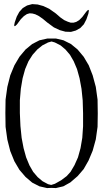

<svg xmlns="http://www.w3.org/2000/svg" viewBox="-20 -957 540 958"><path d="M296.9 -755.9 334 -737.3 367.2 -710 397.5 -673.8 422.9 -630.9 442.4 -581.1 458 -523.4 466.8 -460 467.8 -390.6 466.8 -324.2 458 -261.7 442.4 -205.1 421.9 -156.2 397.5 -113.3 367.2 -78.1 331.1 -46.9 295.9 -27.3 258.8 -18.6 237.3 -19.5 214.8 -18.6 176.8 -27.3 140.6 -45.9 107.4 -74.2 77.1 -109.4 51.8 -152.3 31.2 -203.1 16.6 -260.7 7.8 -324.2 6.8 -393.6 7.8 -460 16.6 -523.4 31.2 -581.1 51.8 -630.9 77.1 -673.8 107.4 -710 140.6 -737.3 176.8 -755.9 215.8 -764.6H237.3H259.8ZM386.7 -513.7 377 -566.4 364.3 -612.3 347.7 -651.4 329.1 -683.6 306.6 -710 282.2 -730.5 253.9 -745.1 237.3 -750 219.7 -745.1 191.4 -730.5 166 -710 142.6 -683.6 122.1 -651.4 105.5 -612.3 92.8 -566.4 84 -514.6 79.1 -457V-392.6L82 -328.1L87.9 -269.5L97.7 -217.8L110.4 -171.9L127 -131.8L145.5 -99.6L168 -73.2L192.4 -52.7L219.7 -38.1L235.4 -34.2L253.9 -40L285.2 -57.6L312.5 -78.1L332 -99.6L351.6 -132.8L369.1 -171.9L381.8 -217.8L390.6 -269.5L394.5 -327.1V-391.6L392.6 -456.1ZM215.8 -844.7 193.4 -863.3 173.8 -877 156.2 -885.7 141.6 -889.6 127.9 -890.6 114.3 -886.7 99.6 -877 84 -861.3 64.5 -835Q44.9 -813.5 53.7 -845.7L63.5 -874L76.2 -897.5L93.8 -917L115.2 -929.7L140.6 -936.5L168 -934.6L196.3 -926.8L225.6 -913.1L258.8 -889.6L281.2 -870.1L300.8 -856.4L318.4 -848.6L333 -843.8H346.7L360.4 -847.7L375 -856.4L390.6 -872.1L410.2 -898.4Q428.7 -920.9 420.9 -888.7L411.1 -860.4L398.4 -835.9L380.9 -817.4L358.4 -804.7L334 -797.9L306.6 -798.8L278.3 -806.6L249 -820.3Z"/></svg>

Font: B2 Hana
Style: Regular
Weight: 500
Version: 2020-08-05; (max)